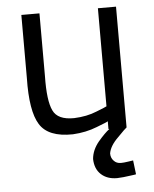

<svg xmlns="http://www.w3.org/2000/svg" viewBox="-51 -543 634 792"><g transform="rotate(-5 265.5 -147.5)"><path d="M384 -94Q382 -92 341 -76Q300 -59 247 -57Q179 -56 160 -97Q140 -138 142 -240V-500H67V-239Q64 -102 99 -46Q134 11 236 9Q291 6 336 -12Q381 -29 384 -32V0H388Q368 15 340 48Q313 81 310 118Q311 159 336 182Q361 205 402 205Q429 204 454 200Q479 197 481 196L474 138Q472 138 454 141Q435 144 423 144Q405 144 394 132Q382 120 382 101Q387 70 421 37Q454 3 459 0V-500H384Z"/></g></svg>

Font: RazerF5
Style: Regular
Weight: 400
Foundry: Razer Inc.
Version: Version 2